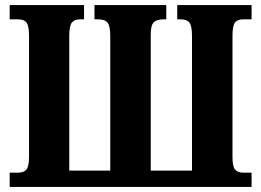

<svg xmlns="http://www.w3.org/2000/svg" viewBox="-20 -734 1024 754"><path d="M18 -56H51Q74 -56 84 -68.5Q94 -81 94 -117V-593Q94 -632 84.5 -645Q75 -658 51 -658H18V-714H310V-658H295Q272 -658 262 -645Q252 -632 252 -593V-64H413V-591Q413 -632 402.5 -645Q392 -658 365 -658H351V-714H633V-658H621Q596 -658 584 -646.5Q572 -635 572 -599V-64H734V-593Q734 -632 724 -645Q714 -658 691 -658H676V-714H968V-658H936Q912 -658 902.5 -645Q893 -632 893 -593V-117Q893 -81 903 -68.5Q913 -56 936 -56H968V0H18Z"/></svg>

Font: Noto Serif CondBlack
Style: Regular
Weight: 900
Width: 3
Designer: Monotype Design Team
Foundry: Monotype Imaging Inc.
Version: Version 1.001